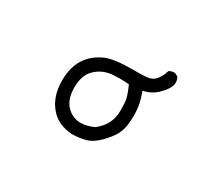

<svg xmlns="http://www.w3.org/2000/svg" viewBox="-103 -789 1206 1049"><g transform="rotate(30 500.0 -264.5)"><path d="M419 21Q332 14 285 -41Q229 -104 229 -207Q229 -368 366 -429Q417 -451 539 -451H573Q614 -451 638.5 -456.5Q663 -462 680.5 -486.5Q698 -511 706 -540Q720 -550 737 -550H743L763 -540Q773 -525 773 -505Q773 -470 725 -423Q687 -386 638 -378Q647 -351 654 -326Q664 -290 665 -239Q665 -216 662 -182.5Q659 -149 643.5 -117Q628 -85 588 -43.5Q548 -2 507 9.5Q466 21 419 21ZM432 -56Q472 -56 515 -77Q554 -108 571 -144Q588 -180 588 -225Q588 -245 586.5 -269.5Q585 -294 576 -319.5Q567 -345 556 -370Q526 -373 498 -373Q481 -373 450 -371Q388 -365 345 -322Q306 -283 306 -207Q306 -127 350 -88Q385 -56 432 -56Z"/></g></svg>

Font: Xiaolai Mono SC
Style: Regular
Weight: 400
Monospace: yes
Designer: LXGW / Nozomi Seto
Version: Version 3.113;September 30, 2024